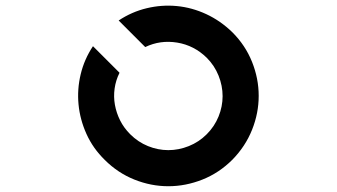

<svg xmlns="http://www.w3.org/2000/svg" viewBox="-20 -647 1166 665"><path d="M343 -93Q302 -133 279.5 -183Q257 -233 252 -285.5Q247 -338 259.5 -390Q272 -442 302 -487L394 -395Q381 -369 377 -340.5Q373 -312 378 -284Q383 -256 396 -230Q409 -204 431 -182Q458 -155 492.5 -141Q527 -127 563 -127Q599 -127 634 -141Q669 -155 696 -182Q723 -209 737 -243.5Q751 -278 751 -314Q751 -350 737 -385Q723 -420 696 -447Q652 -490 593.5 -499.5Q535 -509 483 -484L391 -576Q436 -606 488 -618.5Q540 -631 592.5 -626Q645 -621 694.5 -598Q744 -575 785 -535Q830 -490 853 -432.5Q876 -375 876 -315Q876 -255 853 -197.5Q830 -140 785 -94Q739 -48 681 -25Q623 -2 563 -2Q503 -2 445.5 -25Q388 -48 343 -93Z"/></svg>

Font: Eyechart
Style: Regular
Weight: 400
Designer: Peter Wiegel
Foundry: Peter Wiegel
Version: Version 1.000